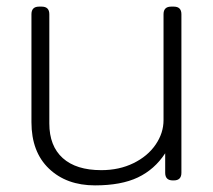

<svg xmlns="http://www.w3.org/2000/svg" viewBox="-20 -545 643 580"><path d="M75 -176V-502Q75 -525 98 -525H106Q129 -525 129 -502V-172Q129 -104 169.5 -67.5Q210 -31 286 -31Q340 -31 383 -52Q426 -73 450 -108Q474 -143 474 -182V-502Q474 -525 497 -525H505Q528 -525 528 -502V-23Q528 0 505 0H502Q479 0 479 -23V-82Q447 -33 396.5 -9Q346 15 267 15Q181 15 128 -35.5Q75 -86 75 -176Z"/></svg>

Font: Mitr ExtraLight
Style: Regular
Weight: 250
Designer: Thanarat Vachiruckul
Foundry: Cadson Demak Co.,Ltd.
Version: Version 1.000